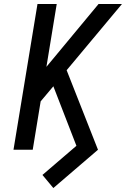

<svg xmlns="http://www.w3.org/2000/svg" viewBox="-20 -755 640 968"><path d="M373 0 249 -320 185 -244 145 0H48L169 -735H266L214 -418L477 -735H595L316 -401L474 0ZM249 193 194 127 419 -66 474 0Z"/></svg>

Font: Iosevka Custom Medium Oblique
Style: Regular
Weight: 500
Italic angle: -9°
Designer: Belleve Invis
Foundry: Belleve Invis
Version: Version 27.0.1